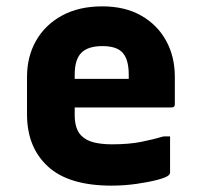

<svg xmlns="http://www.w3.org/2000/svg" viewBox="-20 -572 640 604"><path d="M302 -552Q373 -552 424 -523Q475 -494 502.5 -444Q530 -394 530 -330V-244Q530 -234 520 -234H215V-210Q215 -166 236 -145Q251 -130 275.5 -124Q300 -118 332 -118Q385 -118 423 -125.5Q461 -133 495 -143H515V-29Q515 -25 511 -21Q504 -14 476 -6.5Q448 1 409 6.5Q370 12 331 12Q196 12 130.5 -48.5Q65 -109 65 -212V-330Q65 -394 93.5 -444Q122 -494 175 -523Q228 -552 302 -552ZM302 -427Q257 -427 236 -406Q215 -385 215 -337V-324H385V-337Q385 -387 364 -408Q345 -427 302 -427Z"/></svg>

Font: Recursive Mn Lnr St XBd
Style: Regular
Weight: 800
Monospace: yes
Version: Version 1.079;hotconv 1.0.112;makeotfexe 2.5.65598; ttfautoh